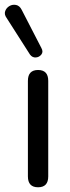

<svg xmlns="http://www.w3.org/2000/svg" viewBox="-44 -787 298 812"><path d="M117 5Q74 5 74 -41V-445Q74 -491 117 -491Q160 -491 160 -445V-41Q160 5 117 5ZM83 -556 -16 -711Q-27 -726 -22 -740Q-17 -754 -4 -761.5Q9 -769 24 -766Q39 -763 48 -745L131 -584Q140 -568 131 -556.5Q122 -545 107.5 -544Q93 -543 83 -556Z"/></svg>

Font: Chiron GoRound TC N
Style: Regular
Weight: 350
Designer: Ryoko NISHIZUKA 西塚涼子 (kana, bopomofo & ideographs); Paul D. Hunt (Latin, Greek & Cyrillic); Sandoll Communications 산돌커뮤니
Foundry: Adobe
Version: Version 1.000;hotconv 1.1.1;makeotfexe 2.6.0